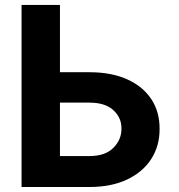

<svg xmlns="http://www.w3.org/2000/svg" viewBox="-20 -747 717 767"><path d="M219.5 -458.5H337.7Q424 -458.5 486.9 -430.6Q549.7 -402.7 583.8 -351.9Q617.9 -301.1 617.5 -232.2Q617.9 -163.7 583.8 -111.3Q549.7 -58.9 486.9 -29.5Q424 0 337.7 0H66.1V-727.3H219.5ZM219.5 -337V-123.6H337.7Q399.9 -123.6 432.7 -156.2Q465.6 -188.9 465.2 -233.7Q465.6 -277 432.7 -307Q399.9 -337 337.7 -337Z"/></svg>

Font: Inter Zeller
Style: Bold
Weight: 700
Designer: Rasmus Andersson; Joe Bland
Foundry: zeller
Version: Version 3.015;git-dec3a8cb1